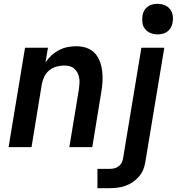

<svg xmlns="http://www.w3.org/2000/svg" viewBox="-20 -770 940 1005"><path d="M25 0 111 -520H231L218 -443Q231 -463 249.5 -480Q268 -497 289.5 -508Q311 -519 333.5 -523.5Q356 -528 379 -528Q407 -528 432.5 -519.5Q458 -511 475.5 -492.5Q493 -474 502.5 -449Q512 -424 515 -397Q518 -370 516.5 -342.5Q515 -315 510 -287L463 0H343L393 -303Q395 -318 396 -333Q397 -348 394.5 -362.5Q392 -377 385.5 -389.5Q379 -402 368.5 -411Q358 -420 344 -423.5Q330 -427 315 -427Q295 -427 274.5 -421Q254 -415 237.5 -401.5Q221 -388 212 -369Q203 -350 199 -330L145 0ZM490 215V114H553Q565 114 577 111.5Q589 109 599.5 101.5Q610 94 616 83Q622 72 624 60L720 -520H840L741 76Q738 97 730 117Q722 137 707.5 154Q693 171 674.5 183.5Q656 196 635.5 203Q615 210 594.5 212.5Q574 215 553 215ZM804 -590Q785 -590 768 -597Q751 -604 739.5 -618Q728 -632 725.5 -651Q723 -670 726 -689Q728 -703 735 -715Q742 -727 753.5 -735.5Q765 -744 778.5 -747Q792 -750 805 -750Q824 -750 841.5 -743Q859 -736 870 -722Q881 -708 884 -689Q887 -670 883 -651Q881 -637 874 -625Q867 -613 855.5 -604.5Q844 -596 830.5 -593Q817 -590 804 -590Z"/></svg>

Font: Iosevka Aile
Style: Bold Italic
Weight: 700
Italic angle: -9°
Designer: Belleve Invis
Foundry: Belleve Invis
Version: Version 28.0.1; ttfautohint (v1.8.4)